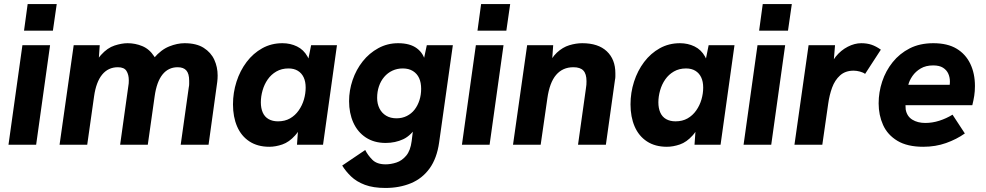

<svg xmlns="http://www.w3.org/2000/svg" viewBox="-20 -717 4882 951"><path d="M22 0 91 -493H228L159 0ZM99 -565 117 -697H261L242 -565Z M275 0 345 -493H474L465 -364L430 -342Q449 -410 480.5 -445Q512 -480 547.5 -491.5Q583 -503 612 -503Q650 -503 685 -488.5Q720 -474 743.5 -438Q767 -402 769 -338L682 -313Q708 -389 743 -430Q778 -471 818 -487Q858 -503 894 -503Q953 -503 989 -480Q1025 -457 1041.5 -421Q1058 -385 1058 -343Q1058 -335 1057.5 -327Q1057 -319 1056 -311L1013 0H875L915 -284Q917 -293 917 -301Q917 -309 917 -317Q917 -352 903 -368Q889 -384 860 -384Q814 -384 785 -348Q756 -312 746 -240L712 0H575L615 -286Q617 -297 617.5 -304Q618 -311 618 -319Q618 -347 606.5 -365.5Q595 -384 564 -384Q516 -384 486 -347.5Q456 -311 446 -240L412 0Z M1314 10Q1256 10 1215.5 -16.5Q1175 -43 1154.5 -90.5Q1134 -138 1134 -200Q1134 -258 1151.5 -312.5Q1169 -367 1201.5 -410Q1234 -453 1279 -478Q1324 -503 1379 -503Q1418 -503 1451 -487Q1484 -471 1503 -437Q1522 -403 1519 -348L1495 -364L1521 -493H1649L1580 0H1451L1460 -127L1494 -143Q1472 -80 1442 -46.5Q1412 -13 1378.5 -1.5Q1345 10 1314 10ZM1357 -116Q1391 -116 1416.5 -130.5Q1442 -145 1459.5 -170Q1477 -195 1485.5 -224.5Q1494 -254 1494 -283Q1494 -313 1484 -334Q1474 -355 1455 -366.5Q1436 -378 1409 -378Q1375 -378 1349 -363Q1323 -348 1306 -323.5Q1289 -299 1280.5 -269Q1272 -239 1272 -210Q1272 -181 1281.5 -159.5Q1291 -138 1310.5 -127Q1330 -116 1357 -116Z M1889 214Q1829 214 1787.5 198.5Q1746 183 1719 157Q1692 131 1675 103L1789 26Q1802 52 1824.5 74.5Q1847 97 1890 97Q1916 97 1943.5 88Q1971 79 1992 54Q2013 29 2019 -18L2031 -115L2049 -98Q2017 -46 1977.5 -27.5Q1938 -9 1890 -9Q1833 -9 1792 -36Q1751 -63 1730 -110Q1709 -157 1709 -216Q1709 -269 1726.5 -320.5Q1744 -372 1776.5 -413Q1809 -454 1854 -478.5Q1899 -503 1952 -503Q2011 -503 2045 -477.5Q2079 -452 2087 -409L2073 -394L2094 -493H2223L2155 -11Q2144 67 2108 117Q2072 167 2015.5 190.5Q1959 214 1889 214ZM1944 -131Q1972 -131 1995 -142.5Q2018 -154 2033.5 -174Q2049 -194 2057.5 -220.5Q2066 -247 2066 -277Q2066 -308 2056 -330Q2046 -352 2025.5 -365Q2005 -378 1975 -378Q1947 -378 1923.5 -367Q1900 -356 1883 -336Q1866 -316 1857 -289.5Q1848 -263 1848 -232Q1848 -203 1859.5 -180Q1871 -157 1892.5 -144Q1914 -131 1944 -131Z M2268 0 2337 -493H2474L2405 0ZM2345 -565 2363 -697H2507L2488 -565Z M2521 0 2591 -493H2720L2712 -379L2691 -383Q2710 -430 2738.5 -456.5Q2767 -483 2800 -493Q2833 -503 2864 -503Q2943 -503 2985.5 -463Q3028 -423 3028 -354Q3028 -347 3028 -338.5Q3028 -330 3026 -321L2981 0H2843L2882 -278Q2884 -289 2884.5 -297.5Q2885 -306 2885 -315Q2885 -351 2869.5 -367.5Q2854 -384 2820 -384Q2767 -384 2734.5 -346Q2702 -308 2691 -229L2658 0Z M3283 10Q3225 10 3184.5 -16.5Q3144 -43 3123.5 -90.5Q3103 -138 3103 -200Q3103 -258 3120.5 -312.5Q3138 -367 3170.5 -410Q3203 -453 3248 -478Q3293 -503 3348 -503Q3387 -503 3420 -487Q3453 -471 3472 -437Q3491 -403 3488 -348L3464 -364L3490 -493H3618L3549 0H3420L3429 -127L3463 -143Q3441 -80 3411 -46.5Q3381 -13 3347.5 -1.5Q3314 10 3283 10ZM3326 -116Q3360 -116 3385.5 -130.5Q3411 -145 3428.5 -170Q3446 -195 3454.5 -224.5Q3463 -254 3463 -283Q3463 -313 3453 -334Q3443 -355 3424 -366.5Q3405 -378 3378 -378Q3344 -378 3318 -363Q3292 -348 3275 -323.5Q3258 -299 3249.5 -269Q3241 -239 3241 -210Q3241 -181 3250.5 -159.5Q3260 -138 3279.5 -127Q3299 -116 3326 -116Z M3663 0 3732 -493H3869L3800 0ZM3740 -565 3758 -697H3902L3883 -565Z M3915 0 3985 -493H4116L4105 -359L4086 -362Q4094 -405 4119.5 -436.5Q4145 -468 4179 -485.5Q4213 -503 4246 -503Q4274 -503 4296.5 -495.5Q4319 -488 4343 -471L4265 -351Q4256 -358 4239.5 -362.5Q4223 -367 4208 -367Q4167 -367 4141 -343.5Q4115 -320 4101.5 -283Q4088 -246 4082 -202L4053 0Z M4553 10Q4474 10 4425 -19.5Q4376 -49 4354 -98Q4332 -147 4332 -205Q4332 -260 4349.5 -313Q4367 -366 4401.5 -409Q4436 -452 4486 -477.5Q4536 -503 4603 -503Q4673 -503 4718 -476Q4763 -449 4786 -401Q4809 -353 4809 -291Q4809 -265 4805.5 -242.5Q4802 -220 4796 -196H4465Q4465 -190 4465.5 -185.5Q4466 -181 4466 -175Q4472 -141 4498.5 -124.5Q4525 -108 4563 -108Q4598 -108 4632.5 -119Q4667 -130 4698 -149L4759 -56Q4718 -27 4666 -8.5Q4614 10 4553 10ZM4679 -272Q4682 -283 4683.5 -293Q4685 -303 4685 -313Q4685 -334 4677 -352Q4669 -370 4651 -381.5Q4633 -393 4602 -393Q4566 -393 4540.5 -378Q4515 -363 4499.5 -340.5Q4484 -318 4479 -297H4725Z"/></svg>

Font: Hanken Grotesk ExtraBold
Style: Italic
Weight: 800
Italic angle: -8°
Designer: Alfredo Marco Pradil
Foundry: Hanken Design Co.
Version: Version 3.013